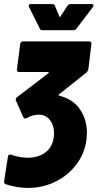

<svg xmlns="http://www.w3.org/2000/svg" viewBox="-30 -720 482 941"><path d="M260 -251Q328 -234 362 -184Q396 -134 396 -68Q396 -58 394 -38Q386 30 345.5 84.5Q305 139 242.5 170Q180 201 107 201Q54 201 -2 183Q-11 180 -10 169L9 47Q10 41 14 38.5Q18 36 24 38Q65 53 106 53Q157 53 192.5 27Q228 1 234 -51Q235 -57 235 -67Q235 -106 214.5 -132Q194 -158 159 -158Q131 -158 100 -141Q94 -139 93 -139Q88 -139 84 -146L48 -227L47 -231Q47 -239 54 -244L207 -361Q210 -363 209 -365Q208 -367 205 -367H63Q58 -367 55 -370.5Q52 -374 53 -379L69 -505Q70 -510 73.5 -513.5Q77 -517 82 -517H408Q413 -517 416 -513.5Q419 -510 418 -505L403 -380Q402 -373 394 -365L260 -258Q257 -257 257 -254.5Q257 -252 260 -251ZM111 -692Q111 -700 122 -700H225Q236 -700 239 -692L261 -639Q263 -634 266 -639L301 -692Q307 -700 317 -700H420Q428 -700 428 -693Q428 -690 425 -685L345 -580Q339 -572 330 -572H178Q168 -572 165 -580L112 -686Q111 -688 111 -692Z"/></svg>

Font: Barlow Semi Condensed ExtraBold
Style: Italic
Weight: 800
Width: 4
Italic angle: -7°
Designer: Jeremy Tribby
Foundry: Tribby Type
Version: Version 1.408